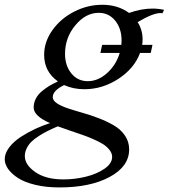

<svg xmlns="http://www.w3.org/2000/svg" viewBox="-86 -511 717 816"><path d="M348.6 -490.7Q415 -490.7 462.4 -456.1Q515.1 -474.6 562.5 -474.6Q585.9 -474.6 611.3 -469.2L604.5 -454.6Q599.6 -455.6 596.7 -455.6Q564 -455.6 499 -417Q520 -383.8 520 -343.8Q520 -330.6 518.1 -320.3H562L554.7 -286.1H509.3Q484.9 -220.2 417.2 -176Q349.6 -131.8 272.5 -131.8Q225.6 -131.8 186.5 -149.4Q138.2 -126 138.2 -98.1Q138.2 -84 156 -72Q173.8 -60.1 202.6 -50.5Q231.4 -41 265.9 -31.2Q300.3 -21.5 335 -8.1Q369.6 5.4 398.4 22.2Q427.2 39.1 445.1 65.2Q462.9 91.3 462.9 124Q462.9 196.3 380.1 241Q297.4 285.6 166.5 285.6Q110.4 285.6 64.5 274.7Q18.6 263.7 -9 245.8Q-36.6 228 -51.3 207.3Q-65.9 186.5 -65.9 166Q-65.9 140.6 -46.9 115.5Q-27.8 90.3 2.4 70.8Q32.7 51.3 64.2 36.6Q95.7 22 126.5 12.2Q57.1 -18.1 57.1 -53.7Q57.1 -74.2 66.4 -92Q75.7 -109.9 92.3 -123.5Q108.9 -137.2 124.5 -146.5Q140.1 -155.8 160.2 -165Q101.6 -206.5 101.6 -277.8Q101.6 -333.5 137 -383.1Q172.4 -432.6 229.5 -461.7Q286.6 -490.7 348.6 -490.7ZM183.6 251.5Q231.9 251.5 278.8 240Q325.7 228.5 358.2 206.1Q390.6 183.6 390.6 155.8Q390.6 140.6 379.6 126.5Q368.7 112.3 353 102.3Q337.4 92.3 311.3 80.8Q285.2 69.3 263.7 62Q242.2 54.7 210.2 43.7Q178.2 32.7 159.7 25.9Q135.7 36.1 117.9 44.9Q100.1 53.7 80.3 66.2Q60.5 78.6 48.1 90.8Q35.6 103 27.6 119.1Q19.5 135.3 19.5 152.3Q19.5 189.5 64.2 220.5Q108.9 251.5 183.6 251.5ZM333.5 -456.5Q278.3 -456.5 234.4 -403.8Q190.4 -351.1 190.4 -282.2Q190.4 -231.9 217.3 -199Q244.1 -166 287.1 -166Q330.6 -166 368.9 -200.2Q407.2 -234.4 422.9 -286.1H340.8L348.1 -320.3H429.7Q430.7 -332 430.7 -338.9Q430.7 -389.6 403.6 -423.1Q376.5 -456.5 333.5 -456.5Z"/></svg>

Font: Flanker
Style: Italic
Weight: 400
Italic angle: -12°
Designer: Flanker
Version: Version 2.027